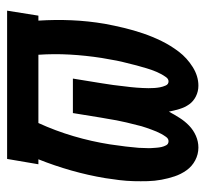

<svg xmlns="http://www.w3.org/2000/svg" viewBox="-39 -531 578 540"><g transform="rotate(-90 250.0 -261.0)"><path d="M105 8Q86 8 69 -1Q52 -10 41 -25.5Q30 -41 24 -59Q18 -77 14.5 -96Q11 -115 10.5 -134.5Q10 -154 10.5 -174Q11 -194 13.5 -214.5Q16 -235 19 -254Q27 -302 40.5 -349.5Q54 -397 72 -442H58L73 -530H490L476 -442H462Q465 -395 463 -348.5Q461 -302 453 -255Q448 -228 441.5 -201Q435 -174 426 -147.5Q417 -121 404.5 -95.5Q392 -70 374.5 -47Q357 -24 331.5 -8Q306 8 279 8Q263 8 249 1Q235 -6 226.5 -18Q218 -30 213.5 -45Q209 -60 206 -75Q198 -60 188.5 -45Q179 -30 166.5 -18Q154 -6 138 1Q122 8 105 8ZM291 -76Q298 -76 303 -83Q308 -90 311.5 -96.5Q315 -103 318 -110Q321 -117 323.5 -124Q326 -131 328 -138Q330 -145 332 -152Q334 -159 336 -166Q338 -173 339.5 -180Q341 -187 343 -194Q345 -201 346.5 -208Q348 -215 349.5 -222Q351 -229 352 -236Q353 -243 354.5 -250Q356 -257 357 -264Q364 -309 366.5 -353.5Q369 -398 366 -442H174Q152 -394 137 -343Q122 -292 114 -241Q113 -234 112 -226.5Q111 -219 110 -211.5Q109 -204 108 -197Q107 -190 106.5 -182.5Q106 -175 105 -167.5Q104 -160 104 -153Q104 -146 103.5 -138.5Q103 -131 103.5 -124Q104 -117 104.5 -110Q105 -103 106.5 -96Q108 -89 111.5 -82.5Q115 -76 123 -76Q130 -76 135 -83Q140 -90 143.5 -96.5Q147 -103 150 -110Q153 -117 155.5 -124Q158 -131 160.5 -138Q163 -145 165 -152Q167 -159 168.5 -166Q170 -173 172 -180Q174 -187 175.5 -194Q177 -201 178.5 -208Q180 -215 181.5 -222Q183 -229 184 -236.5Q185 -244 186.5 -251Q188 -258 189 -265L202 -345H299L286 -265Q285 -257 283.5 -248.5Q282 -240 281 -232Q280 -224 279 -215.5Q278 -207 277 -198.5Q276 -190 275 -182Q274 -174 273.5 -165.5Q273 -157 272.5 -149Q272 -141 272 -132.5Q272 -124 272.5 -116Q273 -108 274.5 -100Q276 -92 279.5 -84Q283 -76 291 -76Z"/></g></svg>

Font: Iosevka Slab Semibold Oblique
Style: Regular
Weight: 600
Italic angle: -9°
Monospace: yes
Designer: Belleve Invis
Foundry: Belleve Invis
Version: Version 11.1.1; ttfautohint (v1.8.3)